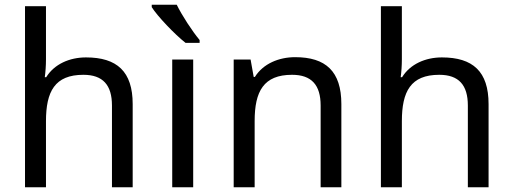

<svg xmlns="http://www.w3.org/2000/svg" viewBox="-20 -786 2152 806"><path d="M173 -537V-760H85V0H173V-277C173 -402 210 -472 330 -472C412 -472 450 -429 450 -343V0H537V-349C537 -486 471 -545 341 -545C272 -545 208 -517 174 -462H168C171 -483 173 -511 173 -537Z M722 -766H617V-756C640 -719 713 -642 759 -606H818V-618C787 -655 744 -721 722 -766ZM791 0V-536H703V0Z M1219 -546C1151 -546 1085 -519 1050 -463H1045L1032 -536H961V0H1049V-278C1049 -403 1087 -472 1206 -472C1288 -472 1326 -429 1326 -343V0H1413V-349C1413 -487 1347 -546 1219 -546Z M1667 -537V-760H1579V0H1667V-277C1667 -402 1704 -472 1824 -472C1906 -472 1944 -429 1944 -343V0H2031V-349C2031 -486 1965 -545 1835 -545C1766 -545 1702 -517 1668 -462H1662C1665 -483 1667 -511 1667 -537Z"/></svg>

Font: Noto Sans Cypriot
Style: Regular
Weight: 400
Designer: Monotype Design Team
Foundry: Monotype Imaging Inc.
Version: Version 2.002